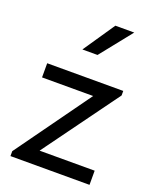

<svg xmlns="http://www.w3.org/2000/svg" viewBox="-141 -835 734 915"><g transform="rotate(20 226.0 -377.5)"><path d="M25.9 -24.9 298.3 -403.8H39.1V-475.6H424.8V-452.6L147.5 -71.8H426.8V0H25.9ZM283.2 -754.9H378.9L251 -594.7H174.3Z"/></g></svg>

Font: Selawik
Style: Regular
Weight: 400
Designer: Aaron Bell
Foundry: Microsoft Corporation
Version: Version 1.01